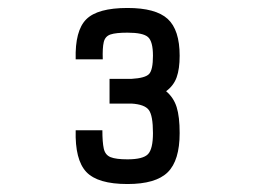

<svg xmlns="http://www.w3.org/2000/svg" viewBox="-20 -877 640 482"><path d="M300 -415Q225 -415 196.5 -445.5Q168 -476 170 -550H237Q237 -520 240.5 -504Q244 -488 257.5 -482.5Q271 -477 300 -477Q339 -477 351.5 -490Q364 -503 364 -543Q364 -587 353.5 -601Q343 -615 310 -617H255V-679H310Q345 -681 354.5 -691.5Q364 -702 364 -737Q364 -773 351.5 -784Q339 -795 300 -795Q271 -795 257.5 -790.5Q244 -786 240.5 -771.5Q237 -757 238 -728H170Q168 -800 196.5 -828.5Q225 -857 300 -857Q371 -857 401 -829.5Q431 -802 431 -737Q431 -704 423.5 -683Q416 -662 397 -648Q416 -632 423.5 -608Q431 -584 431 -543Q431 -474 401 -444.5Q371 -415 300 -415Z"/></svg>

Font: Victor Mono
Style: Regular
Weight: 400
Monospace: yes
Designer: Rune Bjørnerås
Version: Version 1.561;gftools[0.9.30]